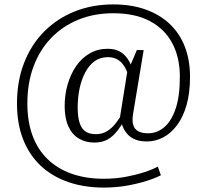

<svg xmlns="http://www.w3.org/2000/svg" viewBox="-20 -695 936 870"><path d="M450 115Q503 115 548.5 106.5Q594 98 631.5 86Q669 74 695 60L709 99Q682 113 642 125.5Q602 138 553 146.5Q504 155 450 155Q362 155 289.5 130Q217 105 165 56.5Q113 8 85 -63Q57 -134 57 -226Q57 -328 89.5 -411Q122 -494 181 -553Q240 -612 319.5 -643.5Q399 -675 493 -675Q575 -675 639.5 -652Q704 -629 749 -586.5Q794 -544 817.5 -483.5Q841 -423 841 -347Q841 -274 825.5 -219.5Q810 -165 782.5 -128Q755 -91 719.5 -72.5Q684 -54 646 -54Q617 -54 596.5 -61.5Q576 -69 562.5 -82Q549 -95 540.5 -112Q532 -129 527 -149L521 -147L559 -385L564 -383L600 -468H631L583 -179Q578 -149 583.5 -129.5Q589 -110 606 -100.5Q623 -91 651 -91Q691 -91 723.5 -118Q756 -145 775.5 -201.5Q795 -258 795 -347Q795 -434 761 -498.5Q727 -563 660 -599Q593 -635 493 -635Q407 -635 335.5 -606Q264 -577 212 -523Q160 -469 132 -394Q104 -319 104 -226Q104 -144 127.5 -80.5Q151 -17 196 26.5Q241 70 305.5 92.5Q370 115 450 115ZM407 -49Q368 -49 337.5 -67Q307 -85 290 -122Q273 -159 273 -214Q273 -266 286.5 -312.5Q300 -359 325 -395.5Q350 -432 386.5 -453Q423 -474 468 -474Q503 -474 526.5 -459.5Q550 -445 565.5 -417Q581 -389 590 -347L574 -310Q564 -355 550 -382.5Q536 -410 516.5 -423Q497 -436 469 -436Q434 -436 408.5 -417.5Q383 -399 366 -366.5Q349 -334 340.5 -293.5Q332 -253 332 -208Q332 -166 340.5 -139Q349 -112 367 -99.5Q385 -87 414 -87Q443 -87 465 -100.5Q487 -114 506 -138.5Q525 -163 543 -195L560 -178Q536 -135 515 -106.5Q494 -78 468.5 -63.5Q443 -49 407 -49Z"/></svg>

Font: Roboto Serif SemiCondensed ExtraLight
Style: Regular
Weight: 250
Width: 4
Designer: Greg Gazdowicz
Foundry: Commercial Type
Version: Version 1.007